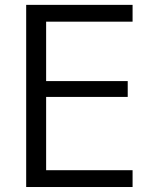

<svg xmlns="http://www.w3.org/2000/svg" viewBox="-20 -750 627 770"><path d="M165 -663.1V-424.8H492.2V-361.3H165V-67.4H511.7V0H85V-730.5H511.7V-663.1Z"/></svg>

Font: Mgen+ 1c regular
Style: Regular
Weight: 400
Designer: [Source Han Sans]
Ryoko NISHIZUKA  (kana & ideographs); Paul D. Hunt (Latin, Greek & Cyrillic); Wenlong ZHANG  (bopomofo
Version: Version 1.059.20150602